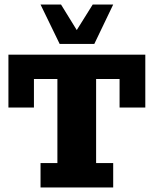

<svg xmlns="http://www.w3.org/2000/svg" viewBox="-20 -823 675 843"><path d="M158 0V-107H232V-476H129V-351H17V-583H618V-351H505V-476H402V-107H477V0ZM242 -630 158 -803H248L317 -691L387 -803H477L394 -630Z"/></svg>

Font: Rokkitt SemiBold ExtraBold
Style: Regular
Weight: 800
Version: Version 3.103